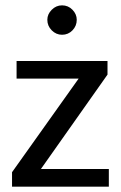

<svg xmlns="http://www.w3.org/2000/svg" viewBox="-20 -698 451 718"><path d="M382 -419 133 -66H387V0H25V-54L274 -404H42V-470H382ZM157 -624Q157 -645 173.5 -661.5Q190 -678 212 -678Q235 -678 251 -661.5Q267 -645 267 -624Q267 -601 251 -584.5Q235 -568 212 -568Q190 -568 173.5 -584.5Q157 -601 157 -624Z"/></svg>

Font: Mukta Vaani
Style: Regular
Weight: 400
Designer: Noopur Datye, Girish Dalvi, Yashodeep Gholap, Pallavi Karambelkar
Foundry: Ek Type
Version: Version 2.538;PS 1.000;hotconv 16.6.51;makeotf.lib2.5.65220;